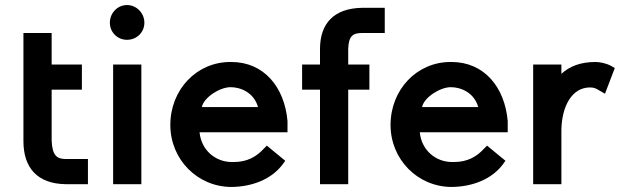

<svg xmlns="http://www.w3.org/2000/svg" viewBox="-20 -731 2462 762"><path d="M73 -600V-171C73 -65 128 -2 240 0H329V-100H240C206 -100 187 -114 185 -174V-375H305V-475H185V-600Z M553 -641C553 -679 522 -711 484 -711C446 -711 416 -679 416 -641C416 -603 446 -573 484 -573C522 -573 553 -602 553 -641ZM429 -475V0H541V-475Z M781 -306C789 -345 853 -385 895 -385C936 -385 988 -363 1004 -306ZM1039 -153 1028 -142C998 -109 961 -88 908 -88H900C836 -88 779 -134 772 -206H1121V-251C1109 -386 1027 -485 898 -485H894C760 -485 656 -375 656 -235C656 -98 764 11 899 11C982 10 1058 -20 1102 -79L1112 -93Z M1507 -700H1417C1305 -698 1250 -638 1250 -536V-475H1179V-375H1250V0H1362V-375H1446V-475H1362V-538C1364 -588 1380 -600 1417 -600H1507Z M1655 -306C1663 -345 1727 -385 1769 -385C1810 -385 1862 -363 1878 -306ZM1913 -153 1902 -142C1872 -109 1835 -88 1782 -88H1774C1710 -88 1653 -134 1646 -206H1995V-251C1983 -386 1901 -485 1772 -485H1768C1634 -485 1530 -375 1530 -235C1530 -98 1638 11 1773 11C1856 10 1932 -20 1976 -79L1986 -93Z M2420 -461 2406 -469C2385 -481 2357 -485 2344 -485C2285 -485 2242 -469 2208 -438V-475H2096V0H2208V-217C2210 -307 2248 -384 2322 -384C2339 -384 2347 -379 2362 -370L2381 -359Z"/></svg>

Font: Mint Spirit
Style: Bold
Weight: 700
Designer: HARENDAL Hirwen
Foundry: Arkandis Digital Foundry.
Version: Version 1.004;FFEdit